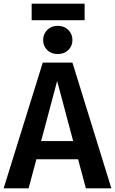

<svg xmlns="http://www.w3.org/2000/svg" viewBox="-25 -1035 632 1055"><path d="M440 -1015V-924H149V-1015ZM292 -893Q328 -893 350.5 -870.5Q373 -848 373 -815Q373 -782 350.5 -760Q328 -738 292 -738Q257 -738 234.5 -760Q212 -782 212 -815Q212 -848 234.5 -870.5Q257 -893 292 -893ZM447 0 404 -160H175L132 0H-5L210 -691H373L587 0ZM201 -260H377L289 -590Z"/></svg>

Font: FiraGO Medium
Style: Regular
Weight: 500
Designer: bBox Type
Foundry: bBox Type GmbH
Version: Version 1.001;PS 001.001;hotconv 1.0.88;makeotf.lib2.5.64775